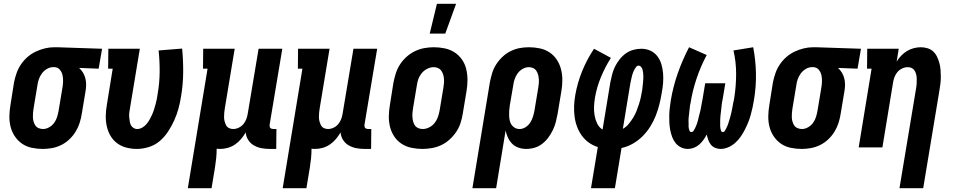

<svg xmlns="http://www.w3.org/2000/svg" viewBox="-20 -777 5040 1012"><path d="M205 8Q176 8 147.5 2Q119 -4 96.5 -19.5Q74 -35 58.5 -58Q43 -81 36 -108Q29 -135 29.5 -164.5Q30 -194 35 -223L54 -343Q59 -368 67.5 -392Q76 -416 90.5 -437.5Q105 -459 125 -476.5Q145 -494 168.5 -505Q192 -516 216.5 -522Q241 -528 266 -528H281L518 -520L500 -415L397 -419Q409 -408 417.5 -394Q426 -380 430 -364Q434 -348 434 -331Q434 -314 431 -297L411 -177Q407 -152 399.5 -128.5Q392 -105 378.5 -83Q365 -61 345.5 -42.5Q326 -24 302.5 -12.5Q279 -1 254.5 3.5Q230 8 205 8ZM207 -97Q223 -97 239 -106Q255 -115 265.5 -129.5Q276 -144 281 -160.5Q286 -177 289 -194L309 -314Q312 -331 312.5 -348Q313 -365 309.5 -381Q306 -397 295.5 -409.5Q285 -422 268 -423H259Q243 -423 227 -413.5Q211 -404 200.5 -389.5Q190 -375 184.5 -359Q179 -343 177 -326L157 -206Q155 -194 154 -182Q153 -170 153.5 -158.5Q154 -147 157 -136Q160 -125 166.5 -115.5Q173 -106 184 -101.5Q195 -97 207 -97Z M701 8Q673 8 646 1Q619 -6 597.5 -22Q576 -38 562.5 -61Q549 -84 543 -111Q537 -138 537.5 -166.5Q538 -195 543 -223L574 -415H550L551 -520H717L665 -206Q663 -195 661.5 -183.5Q660 -172 661 -161Q662 -150 663.5 -139Q665 -128 669.5 -118.5Q674 -109 683 -103Q692 -97 703 -97Q717 -97 730 -104.5Q743 -112 752.5 -123.5Q762 -135 769 -147.5Q776 -160 782 -173.5Q788 -187 792 -200.5Q796 -214 800 -227.5Q804 -241 806.5 -254.5Q809 -268 811 -282Q821 -340 821.5 -397.5Q822 -455 816 -511L940 -521Q946 -459 945.5 -395Q945 -331 934 -267Q929 -235 920.5 -204Q912 -173 898.5 -143Q885 -113 866.5 -84.5Q848 -56 822.5 -34Q797 -12 764.5 -2Q732 8 701 8Z M970 215 1074 -415H1050L1051 -520H1217L1165 -206Q1163 -195 1162 -183Q1161 -171 1161 -159.5Q1161 -148 1164 -137Q1167 -126 1172 -116.5Q1177 -107 1187 -102Q1197 -97 1209 -97Q1224 -97 1238.5 -104Q1253 -111 1263 -123Q1273 -135 1278.5 -150Q1284 -165 1286 -179L1343 -520H1468L1401 -119Q1401 -114 1401.5 -110Q1402 -106 1404.5 -103Q1407 -100 1411.5 -98.5Q1416 -97 1420 -97H1437L1436 8H1402Q1379 8 1358 4Q1337 0 1318.5 -10.5Q1300 -21 1288.5 -39Q1277 -57 1275 -79Q1264 -60 1250 -43.5Q1236 -27 1218 -15Q1200 -3 1180 2.5Q1160 8 1140 8Q1135 8 1131 7.5Q1127 7 1122 7Q1122 32 1119.5 57Q1117 82 1113 107L1095 215Z M1470 215 1574 -415H1550L1551 -520H1717L1665 -206Q1663 -195 1662 -183Q1661 -171 1661 -159.5Q1661 -148 1664 -137Q1667 -126 1672 -116.5Q1677 -107 1687 -102Q1697 -97 1709 -97Q1724 -97 1738.5 -104Q1753 -111 1763 -123Q1773 -135 1778.5 -150Q1784 -165 1786 -179L1843 -520H1968L1901 -119Q1901 -114 1901.5 -110Q1902 -106 1904.5 -103Q1907 -100 1911.5 -98.5Q1916 -97 1920 -97H1937L1936 8H1902Q1879 8 1858 4Q1837 0 1818.5 -10.5Q1800 -21 1788.5 -39Q1777 -57 1775 -79Q1764 -60 1750 -43.5Q1736 -27 1718 -15Q1700 -3 1680 2.5Q1660 8 1640 8Q1635 8 1631 7.5Q1627 7 1622 7Q1622 32 1619.5 57Q1617 82 1613 107L1595 215Z M2206 8Q2177 8 2148.5 2Q2120 -4 2097 -19Q2074 -34 2058.5 -57Q2043 -80 2036 -107.5Q2029 -135 2029.5 -164.5Q2030 -194 2035 -223L2054 -343Q2059 -368 2067 -392.5Q2075 -417 2089.5 -439Q2104 -461 2124.5 -479Q2145 -497 2168.5 -508Q2192 -519 2217 -523.5Q2242 -528 2267 -528Q2296 -528 2324.5 -522Q2353 -516 2376 -501Q2399 -486 2415 -463Q2431 -440 2437.5 -412.5Q2444 -385 2444 -355.5Q2444 -326 2439 -297L2419 -177Q2415 -152 2407 -127.5Q2399 -103 2384 -81Q2369 -59 2349 -41Q2329 -23 2305.5 -12Q2282 -1 2256.5 3.5Q2231 8 2206 8ZM2208 -97Q2225 -97 2242 -105.5Q2259 -114 2270.5 -128.5Q2282 -143 2288 -160Q2294 -177 2297 -194L2317 -314Q2319 -326 2320 -338Q2321 -350 2320 -362Q2319 -374 2315.5 -385Q2312 -396 2305.5 -405Q2299 -414 2288.5 -418.5Q2278 -423 2266 -423Q2249 -423 2232 -414.5Q2215 -406 2203 -391.5Q2191 -377 2185 -360Q2179 -343 2177 -326L2157 -206Q2155 -194 2154 -182Q2153 -170 2154 -158Q2155 -146 2158 -135Q2161 -124 2167.5 -115Q2174 -106 2185 -101.5Q2196 -97 2208 -97ZM2245 -600 2283 -757H2384L2327 -600Z M2470 215 2562 -343Q2567 -368 2574 -391.5Q2581 -415 2595 -437Q2609 -459 2628.5 -477.5Q2648 -496 2671.5 -507.5Q2695 -519 2719 -523.5Q2743 -528 2768 -528Q2797 -528 2825.5 -522Q2854 -516 2877 -500.5Q2900 -485 2915 -462Q2930 -439 2937 -412Q2944 -385 2944 -355.5Q2944 -326 2939 -297L2919 -177Q2915 -155 2909.5 -133.5Q2904 -112 2894 -91.5Q2884 -71 2870.5 -52.5Q2857 -34 2838.5 -19.5Q2820 -5 2798 1.5Q2776 8 2754 8Q2733 8 2713.5 1.5Q2694 -5 2680 -19Q2666 -33 2657.5 -51Q2649 -69 2645 -89L2595 215ZM2719 -97Q2735 -97 2750 -106.5Q2765 -116 2774.5 -130.5Q2784 -145 2789 -161.5Q2794 -178 2797 -194L2817 -314Q2819 -326 2820 -338Q2821 -350 2820 -361.5Q2819 -373 2816 -384Q2813 -395 2806.5 -404.5Q2800 -414 2789.5 -418.5Q2779 -423 2767 -423Q2751 -423 2735 -414Q2719 -405 2708.5 -390.5Q2698 -376 2692.5 -359.5Q2687 -343 2685 -326L2667 -221Q2665 -207 2664 -194Q2663 -181 2663.5 -168Q2664 -155 2666.5 -142.5Q2669 -130 2676 -119.5Q2683 -109 2694 -103Q2705 -97 2719 -97Z M3095 215 3131 -2Q3105 -10 3083.5 -25.5Q3062 -41 3046.5 -62.5Q3031 -84 3021.5 -109.5Q3012 -135 3008.5 -162.5Q3005 -190 3006 -218Q3007 -246 3012 -275Q3023 -339 3048 -401Q3073 -463 3111 -520L3200 -472Q3169 -423 3147 -369.5Q3125 -316 3116 -262Q3112 -238 3111 -214.5Q3110 -191 3114 -168.5Q3118 -146 3127.5 -126Q3137 -106 3156 -94L3197 -343Q3201 -364 3206.5 -385Q3212 -406 3221.5 -425.5Q3231 -445 3245.5 -463.5Q3260 -482 3278 -495Q3296 -508 3317.5 -514Q3339 -520 3360 -520Q3386 -520 3408 -510Q3430 -500 3444.5 -481Q3459 -462 3466 -438.5Q3473 -415 3475 -390Q3477 -365 3475 -339Q3473 -313 3468 -288Q3463 -257 3455.5 -227Q3448 -197 3436.5 -167.5Q3425 -138 3407.5 -110Q3390 -82 3367 -59Q3344 -36 3315 -19.5Q3286 -3 3256 3L3221 215ZM3263 -98Q3281 -108 3294 -124Q3307 -140 3317.5 -157Q3328 -174 3335 -192Q3342 -210 3348 -228.5Q3354 -247 3358 -266Q3362 -285 3365 -303Q3366 -312 3367 -321Q3368 -330 3369 -339Q3370 -348 3370.5 -357Q3371 -366 3371 -374.5Q3371 -383 3370 -392Q3369 -401 3367 -409Q3365 -417 3359.5 -424Q3354 -431 3345 -431Q3338 -431 3333 -424.5Q3328 -418 3324.5 -411.5Q3321 -405 3318 -398Q3315 -391 3313 -384Q3311 -377 3309.5 -370Q3308 -363 3306.5 -356.5Q3305 -350 3303.5 -343Q3302 -336 3301 -329Z M3778 8Q3763 8 3749 2Q3735 -4 3726.5 -15Q3718 -26 3713 -40Q3708 -54 3705 -68Q3698 -54 3688 -40Q3678 -26 3665.5 -15Q3653 -4 3637 2Q3621 8 3606 8Q3586 8 3569 -0.5Q3552 -9 3540.5 -23.5Q3529 -38 3522.5 -56Q3516 -74 3512.5 -92.5Q3509 -111 3508 -130.5Q3507 -150 3507.5 -170Q3508 -190 3510.5 -210Q3513 -230 3516 -250Q3528 -321 3552.5 -391Q3577 -461 3612 -528L3705 -487Q3673 -427 3651.5 -363Q3630 -299 3620 -235Q3618 -228 3617 -221.5Q3616 -215 3615.5 -208Q3615 -201 3614 -194.5Q3613 -188 3612.5 -181Q3612 -174 3611 -167.5Q3610 -161 3609.5 -154Q3609 -147 3609 -140.5Q3609 -134 3609.5 -127Q3610 -120 3609.5 -113.5Q3609 -107 3610.5 -100.5Q3612 -94 3614.5 -87.5Q3617 -81 3624 -81Q3631 -81 3635.5 -87.5Q3640 -94 3643 -100.5Q3646 -107 3649 -113.5Q3652 -120 3654 -126.5Q3656 -133 3658 -140Q3660 -147 3661.5 -153.5Q3663 -160 3664.5 -166.5Q3666 -173 3668 -180Q3670 -187 3671.5 -193.5Q3673 -200 3674 -206.5Q3675 -213 3676.5 -220Q3678 -227 3679 -233.5Q3680 -240 3681.5 -246.5Q3683 -253 3684 -260L3697 -338H3803L3790 -260Q3789 -253 3787.5 -246.5Q3786 -240 3785 -233.5Q3784 -227 3783.5 -220Q3783 -213 3782 -206.5Q3781 -200 3780.5 -193.5Q3780 -187 3779 -180Q3778 -173 3777.5 -166.5Q3777 -160 3776.5 -153.5Q3776 -147 3776 -140Q3776 -133 3776 -126.5Q3776 -120 3776 -113.5Q3776 -107 3777 -101Q3778 -95 3780.5 -88Q3783 -81 3790 -81Q3797 -81 3801 -88Q3805 -95 3808 -101Q3811 -107 3814 -113.5Q3817 -120 3819 -127Q3821 -134 3823 -140.5Q3825 -147 3827 -153.5Q3829 -160 3830.5 -166.5Q3832 -173 3834 -180Q3836 -187 3837 -193.5Q3838 -200 3839.5 -206.5Q3841 -213 3842 -220Q3843 -227 3844.5 -233.5Q3846 -240 3847.5 -247Q3849 -254 3850 -260Q3860 -324 3860 -387.5Q3860 -451 3846 -511L3950 -528Q3963 -461 3964.5 -391Q3966 -321 3954 -250Q3951 -230 3946.5 -210Q3942 -190 3936.5 -170Q3931 -150 3923 -130.5Q3915 -111 3905.5 -92.5Q3896 -74 3883.5 -56Q3871 -38 3854.5 -23.5Q3838 -9 3818 -0.5Q3798 8 3778 8Z M4205 8Q4176 8 4147.5 2Q4119 -4 4096.5 -19.5Q4074 -35 4058.5 -58Q4043 -81 4036 -108Q4029 -135 4029.5 -164.5Q4030 -194 4035 -223L4054 -343Q4059 -368 4067.5 -392Q4076 -416 4090.5 -437.5Q4105 -459 4125 -476.5Q4145 -494 4168.5 -505Q4192 -516 4216.5 -522Q4241 -528 4266 -528H4281L4518 -520L4500 -415L4397 -419Q4409 -408 4417.5 -394Q4426 -380 4430 -364Q4434 -348 4434 -331Q4434 -314 4431 -297L4411 -177Q4407 -152 4399.5 -128.5Q4392 -105 4378.5 -83Q4365 -61 4345.5 -42.5Q4326 -24 4302.5 -12.5Q4279 -1 4254.5 3.5Q4230 8 4205 8ZM4207 -97Q4223 -97 4239 -106Q4255 -115 4265.5 -129.5Q4276 -144 4281 -160.5Q4286 -177 4289 -194L4309 -314Q4312 -331 4312.5 -348Q4313 -365 4309.5 -381Q4306 -397 4295.5 -409.5Q4285 -422 4268 -423H4259Q4243 -423 4227 -413.5Q4211 -404 4200.5 -389.5Q4190 -375 4184.5 -359Q4179 -343 4177 -326L4157 -206Q4155 -194 4154 -182Q4153 -170 4153.5 -158.5Q4154 -147 4157 -136Q4160 -125 4166.5 -115.5Q4173 -106 4184 -101.5Q4195 -97 4207 -97Z M4721 215 4809 -314Q4811 -325 4811.5 -337Q4812 -349 4812 -360.5Q4812 -372 4809.5 -383Q4807 -394 4801.5 -403.5Q4796 -413 4786.5 -418Q4777 -423 4765 -423Q4750 -423 4735 -416Q4720 -409 4710 -397Q4700 -385 4694.5 -370Q4689 -355 4687 -341L4631 0H4506L4574 -415H4550L4551 -520H4717L4706 -452Q4716 -469 4730 -483.5Q4744 -498 4760.5 -508Q4777 -518 4796 -523Q4815 -528 4833 -528Q4852 -528 4869.5 -522.5Q4887 -517 4899.5 -505Q4912 -493 4919.5 -477Q4927 -461 4931.5 -444Q4936 -427 4937.5 -408.5Q4939 -390 4939 -371.5Q4939 -353 4936.5 -334Q4934 -315 4931 -297L4846 215Z"/></svg>

Font: Iosevka Curly Slab Extrabold
Style: Italic
Weight: 800
Italic angle: -9°
Monospace: yes
Designer: Belleve Invis
Foundry: Belleve Invis
Version: Version 22.1.2; ttfautohint (v1.8.4)